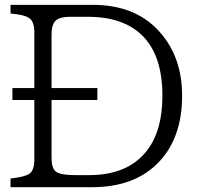

<svg xmlns="http://www.w3.org/2000/svg" viewBox="-20 -780 840 800"><path d="M23.9 -759.8H366.7Q544.4 -759.8 644.5 -647.9Q738.8 -543 738.8 -381.3Q738.8 -200.7 635.3 -98.1Q536.6 0 362.8 0H23.9V-36.1Q86.4 -43.5 104 -57.1Q123 -71.8 123 -115.2V-363.3H31.7V-413.1H123V-645Q123 -689 103 -703.6Q82 -719.2 23.9 -723.6ZM194.8 -363.3V-123Q194.8 -78.6 212.9 -64.9Q232.4 -50.3 293.5 -50.3H350.6Q505.9 -50.3 585 -143.6Q656.7 -227.5 656.7 -381.3Q656.7 -549.3 572.8 -631.8Q493.7 -710 346.7 -710H271.5Q229.5 -710 212.9 -694.8Q194.8 -678.7 194.8 -636.7V-413.1H385.7V-363.3Z"/></svg>

Font: BIZ UDPMincho
Style: Regular
Weight: 400
Designer: TypeBank Co., Ltd.
Foundry: Morisawa Inc.
Version: Version 1.06